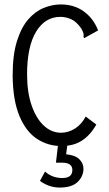

<svg xmlns="http://www.w3.org/2000/svg" viewBox="-20 -648 490 865"><path d="M257 10Q196 10 146.5 -22.5Q97 -55 67.5 -125.5Q38 -196 37 -308Q37 -401 56.5 -463Q76 -525 107.5 -561Q139 -597 177.5 -612.5Q216 -628 254 -628Q314 -628 357.5 -596.5Q401 -565 422 -511L368 -481L359 -476L356 -483Q358 -491 356 -498Q354 -505 346 -520Q324 -551 300.5 -561.5Q277 -572 252 -572Q183 -572 142.5 -505Q102 -438 102 -313Q102 -232 122.5 -173Q143 -114 177.5 -82Q212 -50 255 -50Q288 -50 318 -69Q348 -88 366 -123L414 -87Q387 -39 349 -14.5Q311 10 257 10ZM249 197Q201 197 160 167L183 125Q215 154 261 154Q306 154 306 118Q306 85 260 85H232L242 0H284L278 47Q319 51 337.5 69.5Q356 88 356 112Q356 146 330 171.5Q304 197 249 197Z"/></svg>

Font: Inconsolata SemiCondensed
Style: Regular
Weight: 400
Width: 4
Monospace: yes
Designer: Raph Levien, Cyreal, Brenton Simpson
Foundry: Raph Levien, Cyreal, Google
Version: Version 3.001; ttfautohint (v1.8.2.53-6de2)